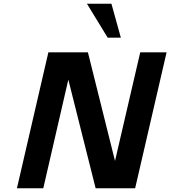

<svg xmlns="http://www.w3.org/2000/svg" viewBox="-20 -1000 905 1020"><path d="M488 0 343 -577 210 0H70L237 -722H447L591 -145L725 -722H865L698 0ZM552 -800 442 -980H572L622 -800Z"/></svg>

Font: Perun
Style: Bold Italic
Weight: 700
Italic angle: -12°
Foundry: Copyright (c) Stefan Peev, Context Ltd, 2016
Version: Version 1.027